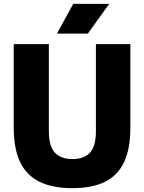

<svg xmlns="http://www.w3.org/2000/svg" viewBox="-20 -970 750 1000"><path d="M357.5 10Q253 10 185.2 -23.5Q117.5 -57 84.5 -126.8Q51.5 -196.5 51.5 -305.5V-740H234.5V-286.5Q234.5 -208 266 -174.8Q297.5 -141.5 357.5 -141.5Q417.5 -141.5 448.5 -174.8Q479.5 -208 479.5 -286.5V-740H659V-305.5Q659 -196.5 626.8 -126.8Q594.5 -57 527.5 -23.5Q460.5 10 357.5 10ZM276.5 -795 361.5 -950H549L437.5 -795Z"/></svg>

Font: Encode Sans SC SemiCondensed ExtraBold
Style: Regular
Weight: 800
Width: 4
Designer: Multiple Designers
Foundry: Impallari Type
Version: Version 3.002